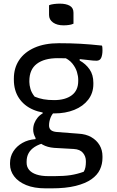

<svg xmlns="http://www.w3.org/2000/svg" viewBox="-20 -783 640 1053"><path d="M162 -72Q162 -91 168.5 -107.5Q175 -124 186.5 -138Q198 -152 214 -161V-177L283 -174Q265 -158 257 -137Q249 -116 249 -95Q249 -79 259 -70Q269 -61 292 -59L409 -50Q451 -48 480.5 -31Q510 -14 526 13Q542 40 542 74V83Q542 117 528 147Q514 177 481.5 200Q449 223 395 236.5Q341 250 262 250H231Q167 250 123.5 232Q80 214 57.5 184Q35 154 35 118V111Q35 76 53 47.5Q71 19 102.5 1Q134 -17 175 -20V-39L227 0Q193 8 170.5 22.5Q148 37 137 57Q126 77 126 103V110Q126 132 139.5 148.5Q153 165 180 174Q207 183 246 183H280Q331 183 367 177.5Q403 172 439 159Q446 148 448.5 134Q451 120 451 107V100Q451 75 435 55.5Q419 36 384 34L277 28Q240 25 214 10.5Q188 -4 175 -26.5Q162 -49 162 -72ZM321 -473 417 -476V-451Q450 -433 471 -403Q492 -373 492 -329V-322Q492 -273 464 -236.5Q436 -200 387.5 -180.5Q339 -161 278 -161Q212 -160 162 -181.5Q112 -203 84 -245Q56 -287 56 -346V-352Q56 -410 85 -453.5Q114 -497 169.5 -521.5Q225 -546 303 -546Q367 -546 421 -543Q475 -540 539 -533Q541 -529 541.5 -521.5Q542 -514 542 -507Q542 -482 535 -466Q528 -450 509 -450Q491 -450 466 -453.5Q441 -457 401 -460.5Q361 -464 297 -464Q223 -464 182 -433Q141 -402 141 -339V-333Q141 -317 147 -295.5Q153 -274 170 -253Q194 -243 219 -238.5Q244 -234 277 -234Q338 -234 373.5 -260.5Q409 -287 409 -339V-346Q409 -365 402 -388.5Q395 -412 376.5 -435Q358 -458 321 -473ZM249 -754Q255 -757 262 -758.5Q269 -760 276.5 -761Q284 -762 292.5 -762.5Q301 -763 308 -763Q342 -763 362.5 -751.5Q383 -740 383 -713V-653Q377 -650 370.5 -648.5Q364 -647 357.5 -646Q351 -645 343.5 -644.5Q336 -644 328 -644Q293 -644 271 -659.5Q249 -675 249 -701Z"/></svg>

Font: Recursive Casual
Style: Regular
Weight: 400
Version: Version 1.047